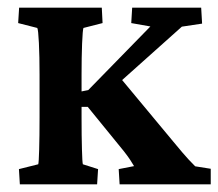

<svg xmlns="http://www.w3.org/2000/svg" viewBox="-20 -480 569 500"><path d="M291.5 0 289.1 -39.6 329.1 -47.4Q324.2 -55.7 319.3 -63.2Q314.5 -70.8 303.2 -85.4L208.5 -201.7H177.7V-238.8L210 -245.6L371.6 -411.1L321.8 -419.9L324.2 -460H503.9L506.3 -418.5L453.6 -410.6L282.7 -257.8L279.8 -293.5L431.2 -111.3Q459 -77.6 470.9 -64.9Q482.9 -52.2 488.3 -46.9L528.8 -40.5V0ZM31.7 0 29.3 -39.6 79.6 -52.2Q81.1 -57.1 82 -90.8Q83 -124.5 83 -173.8V-285.6Q83 -333.5 81.3 -368.2Q79.6 -402.8 77.1 -407.2L27.3 -419.9L29.8 -460H245.1L247.1 -419.9L197.3 -407.2Q195.3 -401.9 193.8 -366.7Q192.4 -331.5 192.4 -285.6V-173.8Q192.4 -124.5 193.4 -90.8Q194.3 -57.1 195.8 -52.2L235.4 -39.6L232.9 0Z"/></svg>

Font: Lateef
Style: Bold
Weight: 700
Designer: SIL International
Foundry: SIL International
Version: Version 4.200